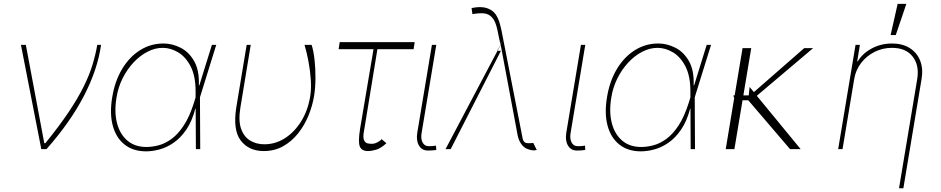

<svg xmlns="http://www.w3.org/2000/svg" viewBox="-20 -780 4920 1004"><path d="M196 0 89.5 -545.5H115.1L211.6 -31.2H217.3Q291.5 -122.9 340.2 -195.8Q388.8 -268.8 418.3 -328.8Q447.8 -388.8 463.8 -441.6Q479.8 -494.3 488.6 -545.5H508.5Q490.4 -416.9 419.4 -279.5Q348.4 -142 223 0Z M741.5 11.4Q674.7 10.7 630.7 -24.7Q586.6 -60 569.6 -123.4Q552.6 -186.8 566.8 -271.3Q580.3 -355.1 618.1 -418.5Q655.9 -481.9 711.8 -517.2Q767.8 -552.6 835.2 -552.6Q880 -552.6 923.7 -530.7Q967.3 -508.9 995 -460.8Q1022.7 -412.6 1019.9 -333.8H1022.4L1088.1 -545.5H1110.8L1025.6 -271.3L1027 0H1004.3L1003.2 -211.6H1001.4Q984 -145.6 954.2 -102.1Q924.4 -58.6 888 -33.6Q851.6 -8.5 813.6 1.6Q775.6 11.7 741.5 11.4ZM1002.8 -271V-302.6Q1002.8 -382.1 977.1 -432.4Q951.3 -482.6 911.8 -506.2Q872.2 -529.8 831 -529.8Q790.5 -529.8 751.1 -509.4Q711.6 -489 678.3 -453.3Q644.9 -417.6 621.4 -370.9Q598 -324.2 589.5 -271.3Q576.7 -196 591.6 -137.3Q606.5 -78.5 646 -44.9Q685.4 -11.4 745.7 -11.4Q775.6 -11.4 809.1 -20.1Q842.7 -28.8 876.4 -53.1Q910.2 -77.4 940.5 -123.2Q970.9 -169 994.3 -242.9Z M1269.9 -545.5H1291.2L1237.2 -218.8Q1225.5 -147.7 1241.3 -105.1Q1257.1 -62.5 1290 -43.9Q1322.8 -25.2 1362.2 -25.6Q1418.7 -25.2 1468.8 -56.6Q1518.8 -88.1 1554.3 -144.7Q1589.8 -201.3 1602.3 -277Q1608.3 -314.6 1605.3 -361.7Q1602.3 -408.7 1593.4 -456.9Q1584.5 -505 1572.4 -545.5H1609.4Q1619.3 -515.6 1624.6 -469.1Q1630 -422.6 1629.6 -371.4Q1629.3 -320.3 1622.2 -277Q1613.6 -225.5 1592.7 -174.7Q1571.7 -123.9 1538.5 -82.2Q1505.3 -40.5 1460.4 -15.3Q1415.5 9.9 1359.4 9.9Q1280.9 9.9 1238.8 -45.3Q1196.7 -100.5 1215.9 -220.2Z M2148.4 -559.7 2142.8 -522.7H1953.5L1884.2 -99.4Q1876.8 -62.5 1883.5 -47.6Q1890.3 -32.7 1902.7 -30.2Q1915.1 -27.7 1925.1 -28.1Q1929.3 -28.4 1931.1 -28.4Q1940.3 -28.8 1955.4 -36.8Q1970.5 -44.7 1975.1 -52.6L2000.7 -31.2Q1971.6 -4.3 1947.1 2.8Q1922.6 9.9 1904.1 9.9Q1871.1 9.9 1861.5 -14Q1851.9 -38 1862.9 -106.5L1933.2 -522.7H1750.7L1756.4 -559.7Z M2238.6 -545.5H2261.4L2184.7 -85.2Q2179.3 -54.3 2189.8 -35Q2200.3 -15.6 2221.6 -15.6Q2238.6 -15.6 2248.8 -17Q2258.9 -18.5 2259.9 -18.5L2261.4 4.3Q2259.2 4.3 2247.9 5.7Q2236.5 7.1 2217.3 7.1Q2186.4 7.1 2171 -18.8Q2155.5 -44.7 2161.9 -85.2Z M2765.6 5.7Q2752.1 5.3 2734.9 -2.1Q2717.7 -9.6 2703.3 -30.5Q2688.9 -51.5 2683.2 -92.3L2598 -546.2L2581.3 -514.2H2599.4L2336.6 0H2309.7L2581.3 -514.2H2579.5L2597.7 -547.2L2592.3 -576.7L2596.6 -546.9L2581 -623.6Q2571 -670.1 2552.7 -689.3Q2534.4 -708.5 2508.7 -710.2Q2483 -712 2450.3 -706L2446 -737.2Q2441.4 -736.9 2456.1 -739.7Q2470.9 -742.5 2490.1 -742.9Q2531.2 -742.5 2558.9 -719.3Q2586.6 -696 2600.9 -627.8L2611.9 -572.4L2617.9 -583.8L2611.9 -572.1L2713.1 -55.4Q2713.1 -56.1 2714.5 -49.9Q2715.9 -43.7 2722.3 -37.3Q2728.7 -30.9 2742.9 -31.2Q2746.4 -30.9 2753.9 -31.4Q2761.4 -32 2765.6 -32.3Q2768.1 -32.7 2768.5 -32.7L2786.9 4.3Q2783.4 4.6 2780.7 5.1Q2778.1 5.7 2775.9 6Q2767.4 7.1 2765.6 5.7ZM2611.9 -572.1V-572.4L2597.7 -547.2L2598 -546.2ZM2713.1 -55.4Q2713.1 -55.4 2713.1 -55.4Z M3017.8 -545.5H3040.5L2963.8 -85.2Q2958.5 -54.3 2968.9 -35Q2979.4 -15.6 3000.7 -15.6Q3017.8 -15.6 3027.9 -17Q3038 -18.5 3039.1 -18.5L3040.5 4.3Q3038.4 4.3 3027 5.7Q3015.6 7.1 2996.4 7.1Q2965.6 7.1 2950.1 -18.8Q2934.7 -44.7 2941.1 -85.2Z M3328.8 11.4Q3262.1 10.7 3218 -24.7Q3174 -60 3157 -123.4Q3139.9 -186.8 3154.1 -271.3Q3167.6 -355.1 3205.4 -418.5Q3243.3 -481.9 3299.2 -517.2Q3355.1 -552.6 3422.6 -552.6Q3467.3 -552.6 3511 -530.7Q3554.7 -508.9 3582.4 -460.8Q3610.1 -412.6 3607.2 -333.8H3609.7L3675.4 -545.5H3698.2L3612.9 -271.3L3614.3 0H3591.6L3590.6 -211.6H3588.8Q3571.4 -145.6 3541.5 -102.1Q3511.7 -58.6 3475.3 -33.6Q3438.9 -8.5 3400.9 1.6Q3362.9 11.7 3328.8 11.4ZM3590.2 -271V-302.6Q3590.2 -382.1 3564.5 -432.4Q3538.7 -482.6 3499.1 -506.2Q3459.5 -529.8 3418.3 -529.8Q3377.8 -529.8 3338.4 -509.4Q3299 -489 3265.6 -453.3Q3232.2 -417.6 3208.8 -370.9Q3185.4 -324.2 3176.8 -271.3Q3164.1 -196 3179 -137.3Q3193.9 -78.5 3233.3 -44.9Q3272.7 -11.4 3333.1 -11.4Q3362.9 -11.4 3396.5 -20.1Q3430 -28.8 3463.8 -53.1Q3497.5 -77.4 3527.9 -123.2Q3558.2 -169 3581.7 -242.9Z M3908.4 -528.4 3867.2 -281.2H3895.2L3899.9 -325.3L3922.2 -298.3L4185.4 -528.4H4232.2L3937.5 -279.1L4166.9 0H4111.5L3892.8 -255.7H3862.9L3820.3 0H3774.9L3819.2 -267L3814.6 -281.2H3821.7L3862.9 -528.4Z M4446.7 -366.5 4385.7 0H4362.9L4453.8 -545.5H4476.6L4462.4 -458.8H4465.2Q4490.8 -501.4 4539.2 -527Q4587.7 -552.6 4644.2 -552.6Q4698.9 -552.6 4736.9 -528.8Q4774.9 -505 4791.5 -463.1Q4808.2 -421.2 4799 -366.5L4703.8 204.5H4681.1L4776.3 -366.5Q4788 -438.9 4752.3 -484.4Q4716.6 -529.8 4644.2 -529.8Q4595.9 -529.8 4553.8 -508.9Q4511.7 -487.9 4483.1 -451Q4454.5 -414.1 4446.7 -366.5ZM4637.1 -596.6 4674 -759.9H4719.5L4664.1 -596.6Z"/></svg>

Font: Inter UI Thin
Style: Italic
Weight: 100
Italic angle: -9.39999°
Designer: Rasmus Andersson
Foundry: rsms
Version: 3.2;8d6f07862